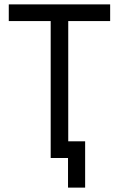

<svg xmlns="http://www.w3.org/2000/svg" viewBox="-20 -720 542 875"><path d="M290 135H368V-76H291V-624H482V-700H20V-624H211V0H290Z"/></svg>

Font: Fixel Text Regular
Style: Regular
Weight: 400
Width: 4
Designer: AlfaBravo + MacPaw
Foundry: Kyrylo Tkachov, Marchela Mozhyna, Serhii Makarenko, Maria Weinstein, Zakhar Kryvoshyya
Version: Version 1.211